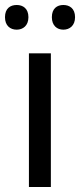

<svg xmlns="http://www.w3.org/2000/svg" viewBox="-31 -750 321 770"><path d="M-11 -681C-11 -647 10 -631 36 -631C61 -631 83 -647 83 -681C83 -716 61 -730 36 -730C10 -730 -11 -716 -11 -681ZM177 -681C177 -647 198 -631 223 -631C248 -631 270 -647 270 -681C270 -716 248 -730 223 -730C198 -730 177 -716 177 -681ZM173 0V-536H85V0Z"/></svg>

Font: Noto Sans Cypriot
Style: Regular
Weight: 400
Designer: Monotype Design Team
Foundry: Monotype Imaging Inc.
Version: Version 2.002